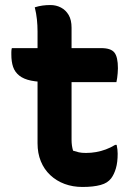

<svg xmlns="http://www.w3.org/2000/svg" viewBox="-20 -729 540 762"><path d="M27 -538H382Q420 -538 434 -520.5Q448 -503 448 -458Q448 -448 447 -438Q446 -428 445 -419.5Q444 -411 442 -403H179Q133 -403 103.5 -409Q74 -415 56.5 -429Q39 -443 32 -463.5Q25 -484 25 -513Q25 -518 25 -522.5Q25 -527 25.5 -531Q26 -535 27 -538ZM443 -154Q445 -145 446 -136Q447 -127 447 -119Q447 -85 440 -61Q433 -37 421 -21Q414 -12 404 -5.5Q394 1 379.5 5Q365 9 347 11Q329 13 307 13Q269 13 236.5 1Q204 -11 179.5 -34Q155 -57 142 -89Q129 -121 129 -160Q129 -216 129 -271.5Q129 -327 129 -382.5Q129 -438 129 -493.5Q129 -549 129 -604Q129 -628 126.5 -652Q124 -676 118 -700Q134 -705 149 -707Q164 -709 180 -709Q203 -709 222 -699Q241 -689 252.5 -669.5Q264 -650 264 -619Q264 -563 264 -507.5Q264 -452 264 -396.5Q264 -341 264 -285.5Q264 -230 264 -174Q264 -162 265.5 -151.5Q267 -141 270 -131Q282 -127 293 -124.5Q304 -122 321 -122Q342 -122 361.5 -125.5Q381 -129 400 -136Q419 -143 437 -154Z"/></svg>

Font: Recursive Casual
Style: Bold
Weight: 700
Version: Version 1.085